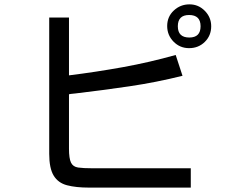

<svg xmlns="http://www.w3.org/2000/svg" viewBox="-20 -855 1040 882"><path d="M848.6 -633.8Q806.6 -633.8 777.3 -663.6Q748 -693.4 748 -735.4Q748 -778.3 778.3 -806.6Q808.6 -835 850.6 -835Q891.6 -835 920.9 -805.2Q950.2 -775.4 950.2 -734.4Q950.2 -691.4 920.9 -662.6Q891.6 -633.8 848.6 -633.8ZM849.6 -682.6Q901.4 -682.6 901.4 -734.4Q901.4 -786.1 848.6 -786.1Q796.9 -786.1 796.9 -734.4Q796.9 -682.6 849.6 -682.6ZM388.7 6.8Q329.1 6.8 288.1 -3.9Q247.1 -14.6 226.6 -48.3Q206.1 -82 206.1 -148.4V-774.4H296.9V-508.8Q421.9 -524.4 543.9 -546.4Q666 -568.4 787.1 -602.5L818.4 -506.8Q697.3 -476.6 574.2 -458.5Q451.2 -440.4 327.1 -425.8Q320.3 -424.8 312.5 -424.3Q304.7 -423.8 296.9 -421.9V-171.9Q296.9 -127 306.2 -107.9Q315.4 -88.9 338.9 -85.4Q362.3 -82 404.3 -82H856.4V6.8Z"/></svg>

Font: Kosugi
Style: Regular
Weight: 400
Version: Version 4.002